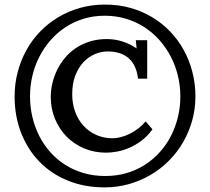

<svg xmlns="http://www.w3.org/2000/svg" viewBox="-20 -770 917 840"><path d="M43.9 -348.1Q43.9 -403.3 57.4 -454.6Q70.8 -505.9 95.5 -550.5Q120.1 -595.2 155.5 -631.8Q190.9 -668.5 235.1 -694.8Q279.3 -721.2 330.8 -735.6Q382.3 -750 439.9 -750Q498 -750 549.8 -735.6Q601.6 -721.2 645.5 -694.8Q689.5 -668.5 724.6 -631.8Q759.8 -595.2 784.2 -550.5Q808.6 -505.9 821.8 -454.6Q835 -403.3 835 -348.1Q835 -293.5 820.8 -242.7Q806.6 -191.9 781 -147.7Q755.4 -103.5 719.2 -67.1Q683.1 -30.8 638.9 -4.9Q594.7 21 543.9 35.4Q493.2 49.8 438 49.8Q349.1 49.8 276.4 20Q203.6 -9.8 152.1 -63Q100.6 -116.2 72.3 -189Q43.9 -261.7 43.9 -348.1ZM111.3 -348.1Q111.3 -302.2 121.6 -258.5Q131.8 -214.8 151.4 -176Q170.9 -137.2 199.5 -105Q228 -72.8 264.6 -49.3Q301.3 -25.9 345.5 -12.9Q389.6 0 440.9 0Q490.7 0 534.4 -12.9Q578.1 -25.9 614.5 -49.3Q650.9 -72.8 679.7 -105Q708.5 -137.2 728.3 -176Q748 -214.8 758.5 -258.5Q769 -302.2 769 -348.1Q769 -394.5 758.3 -438.7Q747.6 -482.9 727.3 -522Q707 -561 678 -594Q648.9 -627 612.1 -650.9Q575.2 -674.8 531.2 -688Q487.3 -701.2 438 -701.2Q389.2 -701.2 345.9 -688Q302.7 -674.8 266.4 -650.9Q230 -627 201.2 -594Q172.4 -561 152.3 -522Q132.3 -482.9 121.8 -438.7Q111.3 -394.5 111.3 -348.1ZM451.2 -544.9Q422.4 -544.9 394.5 -533Q366.7 -521 344.7 -497.6Q322.8 -474.1 309.3 -439Q295.9 -403.8 295.9 -357.9Q295.9 -316.4 308.8 -281Q321.8 -245.6 345.2 -220Q368.7 -194.3 401.1 -179.7Q433.6 -165 473.1 -165Q489.7 -165 509 -170.2Q528.3 -175.3 547.6 -184.8Q566.9 -194.3 585 -208Q603 -221.7 617.2 -238.8L647 -204.1Q625 -173.8 598.4 -154.1Q571.8 -134.3 544.7 -122.8Q517.6 -111.3 491.5 -106.7Q465.3 -102.1 444.3 -102.1Q392.1 -102.1 347.9 -120.8Q303.7 -139.6 271.2 -172.6Q238.8 -205.6 220.5 -250.2Q202.1 -294.9 202.1 -346.2Q202.1 -375.5 209.2 -405.8Q216.3 -436 230 -464.1Q243.7 -492.2 264.2 -516.8Q284.7 -541.5 312 -559.8Q339.4 -578.1 373.3 -588.6Q407.2 -599.1 447.3 -599.1Q483.9 -599.1 517.6 -587.9Q551.3 -576.7 577.6 -558.1L574.2 -594.2H624V-425.8H584Q580.1 -458.5 568.6 -481.2Q557.1 -503.9 539.6 -518.1Q522 -532.2 499.5 -538.6Q477.1 -544.9 451.2 -544.9Z"/></svg>

Font: Parastoo FD
Style: FD
Weight: 400
Foundry: Saber Rastikerdar (saber.rastikerdar@gmail.com)
Version: Version 2.0.1